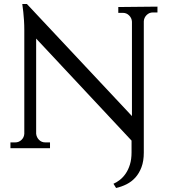

<svg xmlns="http://www.w3.org/2000/svg" viewBox="-20 -737 857 956"><path d="M764 -704V-675H741Q723 -675 710 -662Q697 -649 696 -631V23Q696 65 684.5 95.5Q673 126 654 147Q635 168 610 180.5Q585 193 558 199L545 178Q561 171 577 158.5Q593 146 606 127Q619 108 627 82Q635 56 635 22V-37L160 -545V-71Q162 -53 174.5 -40.5Q187 -28 205 -28H229V1H32V-28H56Q74 -28 87 -40.5Q100 -53 101 -71V-587Q101 -612 99.5 -635.5Q98 -659 96 -677L91 -717H114L637 -159V-629Q636 -647 623 -660Q610 -673 592 -673H569V-702Z"/></svg>

Font: Constantine
Style: Regular
Weight: 400
Designer: Dukom Design
Version: Version 1.001;PS 001.001;hotconv 1.0.56;makeotf.lib2.0.21325